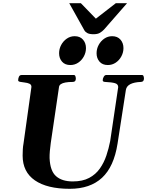

<svg xmlns="http://www.w3.org/2000/svg" viewBox="-20 -1159 915 1193"><path d="M413.1 14.2Q272.9 14.2 196.8 -38.3Q120.6 -90.8 120.6 -192.4Q120.6 -212.4 121.8 -231.9Q123 -251.5 126 -266.6L175.3 -619.1Q175.3 -633.3 162.8 -638.9Q150.4 -644.5 134 -646.2Q117.7 -647.9 105.2 -650.4Q92.8 -652.8 92.8 -660.2Q92.8 -670.9 97.4 -681.9Q102.1 -692.9 114.3 -692.9H439Q446.3 -692.9 448.7 -684.8Q451.2 -676.8 451.2 -670.4Q451.2 -649.9 432.1 -649.9Q405.3 -649.9 386.7 -646.5Q368.2 -643.1 358.2 -636.2Q348.1 -629.4 346.7 -618.7L295.4 -270.5Q292 -247.6 289.8 -221.2Q287.6 -194.8 288.1 -176.3Q291.5 -96.7 328.4 -64.2Q365.2 -31.7 432.1 -31.7Q493.2 -31.7 533.9 -53.5Q574.7 -75.2 600.3 -111.6Q626 -147.9 640.9 -192.4Q655.8 -236.8 664.6 -282.2L714.4 -617.7Q714.4 -636.2 694.6 -642.1Q674.8 -647.9 633.3 -649.9Q618.2 -650.4 618.2 -660.2Q618.2 -670.9 624.5 -681.9Q630.9 -692.9 639.6 -692.9H862.3Q869.6 -692.9 872.1 -685.3Q874.5 -677.7 874.5 -671.4Q874.5 -650.4 855.5 -649.9Q814 -648.4 790 -636.2Q766.1 -624 762.2 -600.6L710.4 -266.6Q688 -123 614 -54.4Q540 14.2 413.1 14.2ZM649.9 -754.9Q616.7 -754.9 598.4 -775.9Q580.1 -796.9 580.1 -828.1Q580.1 -855.5 593 -879.6Q606 -903.8 627.9 -918.9Q649.9 -934.1 676.8 -934.1Q710 -934.1 728.5 -912.8Q747.1 -891.6 747.1 -859.9Q747.1 -833 734.1 -808.8Q721.2 -784.7 699.2 -769.8Q677.2 -754.9 649.9 -754.9ZM417 -754.9Q383.8 -754.9 365.5 -775.9Q347.2 -796.9 347.2 -828.1Q347.2 -855.5 360.1 -879.6Q373 -903.8 395 -918.9Q417 -934.1 443.8 -934.1Q477.1 -934.1 495.6 -912.8Q514.2 -891.6 514.2 -859.9Q514.2 -833 501.2 -808.8Q488.3 -784.7 466.3 -769.8Q444.3 -754.9 417 -754.9ZM561 -946.3Q536.1 -946.3 522.9 -953.4Q509.8 -960.4 503.9 -971.2L410.2 -1139.2H482.4L575.7 -1043L699.7 -1139.2H769.5L626.5 -975.6Q616.2 -964.4 601.3 -955.3Q586.4 -946.3 561 -946.3Z"/></svg>

Font: Gelasio
Style: Italic
Weight: 400
Italic angle: -8.5°
Designer: Eben Sorkin
Foundry: Eben Sorkin
Version: Version 1.008